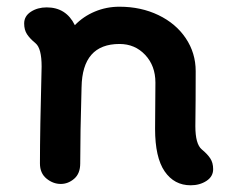

<svg xmlns="http://www.w3.org/2000/svg" viewBox="-20 -537 696 572"><path d="M615 -33Q615 -11 595 2Q575 15 548 15Q499 15 470.5 -26.5Q442 -68 442 -153L443 -291Q443 -341 412.5 -373.5Q382 -406 336 -406Q225 -406 223 -277V-278Q219 -138 219 -50Q219 -20 201 -4.5Q183 11 161 11Q138 11 118.5 -5Q99 -21 99 -50Q99 -146 104 -339Q104 -393 86 -408Q69 -422 60.5 -435Q52 -448 52 -467Q52 -489 72 -502Q92 -515 119 -515Q177 -515 203 -462Q228 -488 262.5 -502.5Q297 -517 336 -517Q400 -517 452 -492Q504 -467 533.5 -423Q563 -379 563 -325Q563 -233 562 -161Q562 -108 581 -92Q598 -78 606.5 -65Q615 -52 615 -33Z"/></svg>

Font: Tsukimi Rounded
Style: Bold
Weight: 700
Designer: Takashi Funayama
Foundry: Takashi Funayama
Version: Version 1.032; ttfautohint (v1.8.3)